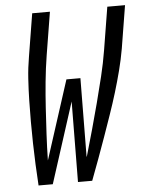

<svg xmlns="http://www.w3.org/2000/svg" viewBox="-53 -778 619 820"><g transform="rotate(-5 257.0 -367.5)"><path d="M140 0H79Q76 -45 74 -91Q72 -137 71 -182.5Q70 -228 70 -274Q70 -320 71 -366Q72 -412 75 -458.5Q78 -505 86 -551L116 -735H192L162 -551Q153 -495 147.5 -439Q142 -383 138.5 -327Q135 -271 132 -215Q129 -159 128 -103L237 -441H297L296 -329L294 -103L296 -108Q312 -163 327.5 -218.5Q343 -274 357.5 -329.5Q372 -385 385.5 -440.5Q399 -496 408 -551L438 -735H514L484 -551Q476 -505 464 -458.5Q452 -412 438 -366Q424 -320 408 -274Q392 -228 376 -182.5Q360 -137 343 -91Q326 -45 309 0H248L251 -345Z"/></g></svg>

Font: Iosevka Term Curly Oblique
Style: Regular
Weight: 400
Italic angle: -9°
Designer: Belleve Invis
Foundry: Belleve Invis
Version: Version 32.3.0